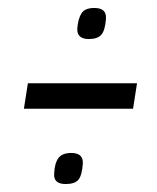

<svg xmlns="http://www.w3.org/2000/svg" viewBox="-20 -543 395 482"><path d="M174 -471Q176 -496 184.5 -509.5Q193 -523 217 -523Q248 -523 246 -496Q244 -467 234.5 -456Q225 -445 203 -445Q173 -445 174 -471ZM40 -270 50 -334H324L314 -270ZM116 -107Q117 -133 126.5 -146Q136 -159 159 -159Q189 -159 188 -133Q186 -103 177 -92Q168 -81 145 -81Q114 -81 116 -107Z"/></svg>

Font: Georama ExtraCondensed
Style: Italic
Weight: 400
Width: 2
Italic angle: -9°
Designer: Jean-Baptiste Levee
Foundry: Production Type
Version: Version 1.000